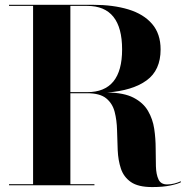

<svg xmlns="http://www.w3.org/2000/svg" viewBox="-20 -770 784 798"><path d="M17.5 -4.5H117.5V-745.5H17.5V-750H367.5Q450.5 -750 513.8 -730.8Q577 -711.5 612.2 -670.5Q647.5 -629.5 647.5 -564.5Q647.5 -478 589.2 -435.8Q531 -393.5 425.5 -385.5Q494.5 -385 535 -364Q575.5 -343 595.2 -309Q615 -275 621 -234.5Q627 -194 627 -153.2Q627 -112.5 628 -78.8Q629 -45 638.8 -24.2Q648.5 -3.5 674.5 -3.5Q690.5 -3.5 705.5 -7.5Q720.5 -11.5 731 -16.5L732.5 -13Q720.5 -6 689 0.8Q657.5 7.5 612.5 7.5Q554 7.5 524 -13.5Q494 -34.5 482.5 -69.2Q471 -104 469.2 -145.8Q467.5 -187.5 466.5 -229Q465.5 -270.5 456.5 -305.2Q447.5 -340 421.5 -361.2Q395.5 -382.5 342.5 -382.5H272.5V-4.5H372.5V0H17.5ZM342.5 -745.5H272.5V-387H342.5Q487.5 -387 487.5 -564.5Q487.5 -745.5 342.5 -745.5Z"/></svg>

Font: Bodoni* 36pt
Style: Bold
Weight: 700
Version: Version 2.3